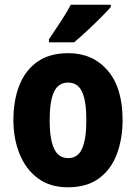

<svg xmlns="http://www.w3.org/2000/svg" viewBox="-20 -786 579 816"><path d="M501 -276Q501 -197 477 -132Q453 -67 401.5 -28.5Q350 10 268 10Q193 10 141.5 -28Q90 -66 63.5 -131Q37 -196 37 -276Q37 -360 62.5 -424Q88 -488 139.5 -524Q191 -560 271 -560Q374 -560 437.5 -486.5Q501 -413 501 -276ZM191 -275Q191 -196 209.5 -155Q228 -114 270 -114Q311 -114 329 -154.5Q347 -195 347 -276Q347 -356 329 -395.5Q311 -435 269 -435Q228 -435 209.5 -395.5Q191 -356 191 -275ZM451 -756Q435 -738 407.5 -710.5Q380 -683 350 -655Q320 -627 295 -606H188V-619Q213 -656 238 -694Q263 -732 281 -766H451Z"/></svg>

Font: Noto Sans Devanagari Condensed ExtraBold
Style: Regular
Weight: 800
Width: 3
Designer: Jelle Bosma - Monotype Design Team
Foundry: Monotype Imaging Inc.
Version: Version 2.004; ttfautohint (v1.8.4.7-5d5b)